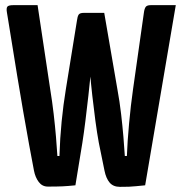

<svg xmlns="http://www.w3.org/2000/svg" viewBox="-20 -720 708 746"><path d="M446 6Q420 6 406 -10.5Q392 -27 386 -57L364 -165Q357 -203 350.5 -251.5Q344 -300 338.5 -349.5Q333 -399 329.5 -441Q326 -483 324 -508.5Q322 -534 322 -534L287 -641Q284 -658 290.5 -664Q297 -670 312 -670H385L436 -374Q445 -325 450.5 -277.5Q456 -230 459.5 -188.5Q463 -147 465 -114H473Q475 -169 481.5 -240Q488 -311 497 -374L539 -670Q541 -686 546 -693Q551 -700 566 -700H663L544 0Q522 2 508 3.5Q494 5 481 5.5Q468 6 446 6ZM166 5Q144 5 130.5 -13Q117 -31 112 -57Q104 -98 93 -158.5Q82 -219 70 -288Q58 -357 47 -424.5Q36 -492 27 -548Q18 -604 12.5 -637.5Q7 -671 7 -671Q4 -688 8.5 -694Q13 -700 32 -700H126L175 -374Q183 -325 188.5 -277.5Q194 -230 197.5 -188.5Q201 -147 203 -114H211Q213 -182 219.5 -248Q226 -314 236 -374L279 -640Q281 -656 285.5 -663Q290 -670 306 -670H355Q376 -670 378.5 -662.5Q381 -655 379 -642L341 -532Q341 -532 339 -506.5Q337 -481 333 -439.5Q329 -398 323.5 -349Q318 -300 312 -251.5Q306 -203 300 -165L273 0Q244 3 223 4Q202 5 166 5Z"/></svg>

Font: Yanone Kaffeesatz
Style: Bold
Weight: 700
Designer: Yanone (Cyrillic: Daniel Pouzeot, Huerta Tipografica, and Cyreal)
Foundry: Yanone
Version: Version 2.003